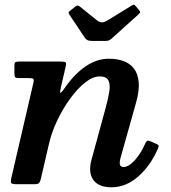

<svg xmlns="http://www.w3.org/2000/svg" viewBox="-20 -781 723 814"><path d="M339.5 -621Q344 -614.5 350.5 -611Q357 -607.5 371 -607.5H426.5Q438 -607.5 443 -610.2Q448 -613 454.5 -618.5L566.5 -719.5Q574.5 -726.5 574.2 -730Q574 -733.5 568.5 -739.5L557 -753Q552.5 -759 549.2 -760.5Q546 -762 537.5 -757L436 -694.5Q421.5 -686 411.8 -686.2Q402 -686.5 391.5 -694.5L320 -752Q313.5 -757 310.2 -757.8Q307 -758.5 298.5 -752.5L278.5 -736.5Q271 -731.5 270.8 -727.8Q270.5 -724 274.5 -718.5ZM59.5 -520Q47 -520 44 -516.2Q41 -512.5 41 -500V-472.5Q41 -459 43.8 -454.5Q46.5 -450 60 -450H99.5Q117.5 -450 121 -447Q124.5 -444 121.5 -429.5L28 -26.5Q24.5 -9 27.8 -4.5Q31 0 53.5 0H125.5Q142 0 146.5 -6Q151 -12 153.5 -24.5L187 -168.5Q198 -218 222 -268.8Q246 -319.5 277 -362.2Q308 -405 340.8 -431Q373.5 -457 403 -457Q431 -457 439.5 -440Q448 -423 443.5 -393.2Q439 -363.5 428 -324L367.5 -102Q365 -94 363.5 -83.5Q362 -73 362 -66Q362 -28.5 385 -7.8Q408 13 453 13Q513.5 13 565 -31.8Q616.5 -76.5 648 -147.5Q653.5 -159.5 652.2 -163.8Q651 -168 640.5 -172L617 -182.5Q607 -186.5 602.8 -183Q598.5 -179.5 594 -168.5Q574.5 -126 549.5 -99.5Q524.5 -73 504 -73Q487.5 -73 487.5 -90.5Q487.5 -99.5 491.5 -113.5L555.5 -341Q571.5 -396.5 568 -433.2Q564.5 -470 546.8 -491.8Q529 -513.5 501.8 -522.8Q474.5 -532 442 -532Q390.5 -532 343.8 -500.2Q297 -468.5 256.5 -411Q239.5 -386 236.2 -387.8Q233 -389.5 238.5 -412L258.5 -499Q262 -513 258.2 -516.5Q254.5 -520 237.5 -520Z"/></svg>

Font: Besley SemiBold
Style: Italic
Weight: 600
Italic angle: -13°
Designer: Owen Earl
Foundry: indestructible type*
Version: Version 2.001